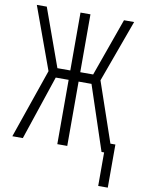

<svg xmlns="http://www.w3.org/2000/svg" viewBox="-97 -779 756 1026"><g transform="rotate(10 281.5 -266.0)"><path d="M11 0 141 -376 18 -714H72L185 -400H255V-714H309V-400H379L491 -714H546L423 -376L534 -52H561V182H509V0H495L379 -349H309V0H255V-349H185L68 0Z"/></g></svg>

Font: Noto Sans Mono SemiCondensed Light
Style: Regular
Weight: 300
Width: 4
Designer: Monotype Design Team
Foundry: Monotype Imaging Inc.
Version: Version 2.014; ttfautohint (v1.8.4.7-5d5b)